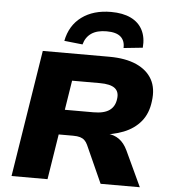

<svg xmlns="http://www.w3.org/2000/svg" viewBox="-62 -1008 934 1063"><g transform="rotate(5 405.5 -476.5)"><path d="M42 0 154 -705H523Q614 -705 674.5 -678Q735 -651 762.5 -601.5Q790 -552 780 -480Q772 -412 735.5 -367.5Q699 -323 639.5 -299.5Q580 -276 503 -271L508 -281L550 -280Q588 -277 616 -257Q644 -237 663 -197L755 0H537L443 -209Q436 -224 426 -233.5Q416 -243 401 -247.5Q386 -252 362 -252H282L242 0ZM304 -391H463Q522 -391 552 -412.5Q582 -434 587 -476Q593 -516 568 -535.5Q543 -555 484 -555H330ZM370 -760 268 -771Q285 -858 349.5 -905.5Q414 -953 512 -953Q578 -953 622.5 -931.5Q667 -910 688 -869Q709 -828 704 -771L598 -760Q600 -800 575.5 -822Q551 -844 497 -844Q444 -844 412.5 -822.5Q381 -801 370 -760Z"/></g></svg>

Font: Nunito Sans 10pt SemiExpanded Black
Style: Italic
Weight: 900
Width: 6
Italic angle: -9°
Designer: Vernon Adams
Foundry: Vernon Adams
Version: Version 3.101;gftools[0.9.27]